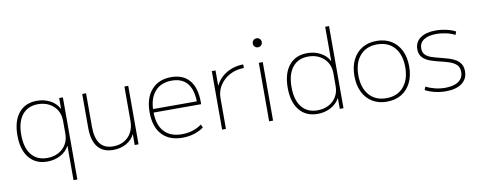

<svg xmlns="http://www.w3.org/2000/svg" viewBox="-74 -1103 4203 1681"><g transform="rotate(-10 2027.0 -262.5)"><path d="M464 210V-94H462Q437 -46 384.5 -18Q332 10 268 10Q164 10 106 -61.5Q48 -133 48 -260Q48 -388 106 -459Q164 -530 268 -530Q332 -530 384.5 -502.5Q437 -475 463 -426H465V-520H498V210ZM272 -21Q328 -21 371.5 -44Q415 -67 439.5 -108Q464 -149 464 -202V-318Q464 -371 439.5 -412Q415 -453 371.5 -476Q328 -499 272 -499Q182 -499 132 -437Q82 -375 82 -260Q82 -145 132 -83Q182 -21 272 -21Z M854 10Q763 10 716.5 -48Q670 -106 670 -220V-520H704V-223Q704 -121 742.5 -71Q781 -21 858 -21Q915 -21 957 -45.5Q999 -70 1022 -113Q1045 -156 1045 -213V-520H1079V0H1045V-98Q1021 -47 970 -18.5Q919 10 854 10Z M1470 10Q1352 10 1287.5 -60Q1223 -130 1223 -260Q1223 -386 1286.5 -458Q1350 -530 1461 -530Q1568 -530 1624 -463Q1680 -396 1680 -268Q1680 -263 1680 -259.5Q1680 -256 1679 -251H1241V-282H1658L1647 -269Q1647 -383 1600 -441Q1553 -499 1461 -499Q1365 -499 1311 -437Q1257 -375 1257 -262V-257Q1257 -142 1312 -81.5Q1367 -21 1470 -21Q1520 -21 1565 -35Q1610 -49 1646 -76L1659 -48Q1622 -20 1573 -5Q1524 10 1470 10Z M1822 0V-520H1855V-386H1857Q1877 -429 1914 -461.5Q1951 -494 2000 -512Q2049 -530 2103 -530V-498Q2034 -498 1978 -468Q1922 -438 1889 -387.5Q1856 -337 1856 -275V0Z M2240 0V-520H2275V0ZM2257 -655Q2240 -655 2228.5 -666.5Q2217 -678 2217 -695Q2217 -712 2228.5 -723.5Q2240 -735 2257 -735Q2274 -735 2285.5 -723.5Q2297 -712 2297 -695Q2297 -678 2285.5 -666.5Q2274 -655 2257 -655Z M2671 10Q2567 10 2509 -61.5Q2451 -133 2451 -260Q2451 -388 2509 -459Q2567 -530 2671 -530Q2735 -530 2787.5 -502.5Q2840 -475 2865 -426H2867V-730H2901V0H2868V-94H2866Q2840 -46 2787.5 -18Q2735 10 2671 10ZM2675 -21Q2731 -21 2774.5 -44Q2818 -67 2842.5 -108Q2867 -149 2867 -202V-318Q2867 -371 2842.5 -412Q2818 -453 2774.5 -476Q2731 -499 2675 -499Q2585 -499 2535 -437Q2485 -375 2485 -260Q2485 -145 2535 -83Q2585 -21 2675 -21Z M3287 10Q3213 10 3158.5 -23Q3104 -56 3074 -117Q3044 -178 3044 -260Q3044 -343 3074 -403.5Q3104 -464 3158.5 -497Q3213 -530 3287 -530Q3362 -530 3416.5 -497Q3471 -464 3501 -403.5Q3531 -343 3531 -260Q3531 -178 3501 -117Q3471 -56 3416.5 -23Q3362 10 3287 10ZM3287 -21Q3385 -21 3440.5 -85.5Q3496 -150 3496 -260Q3496 -371 3440.5 -435Q3385 -499 3287 -499Q3190 -499 3134.5 -435Q3079 -371 3079 -260Q3079 -150 3134.5 -85.5Q3190 -21 3287 -21Z M3811 10Q3761 10 3713 -1.5Q3665 -13 3628 -33L3640 -62Q3675 -43 3719.5 -32Q3764 -21 3810 -21Q3887 -21 3929 -50.5Q3971 -80 3971 -134Q3971 -175 3948.5 -197Q3926 -219 3889.5 -232Q3853 -245 3808 -255Q3761 -266 3719.5 -280.5Q3678 -295 3652.5 -322.5Q3627 -350 3627 -396Q3627 -459 3676.5 -494.5Q3726 -530 3812 -530Q3860 -530 3908.5 -519Q3957 -508 3989 -490L3978 -461Q3949 -478 3903.5 -488.5Q3858 -499 3813 -499Q3741 -499 3701.5 -472Q3662 -445 3662 -396Q3662 -360 3683 -339.5Q3704 -319 3739 -307.5Q3774 -296 3816 -286Q3852 -277 3886.5 -266.5Q3921 -256 3947.5 -239.5Q3974 -223 3989.5 -197.5Q4005 -172 4005 -134Q4005 -66 3953.5 -28Q3902 10 3811 10Z"/></g></svg>

Font: M PLUS 2 ExtraLight
Style: Regular
Weight: 250
Designer: Coji Morishita
Foundry: UNDERFOREST DESIGN
Version: Version 1.001